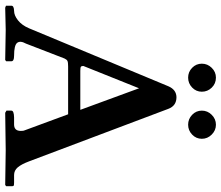

<svg xmlns="http://www.w3.org/2000/svg" viewBox="-76 -774 851 739"><g transform="rotate(90 349.5 -404.5)"><path d="M421.9 -718.5Q405.8 -733.9 405.8 -755.9Q405.8 -777.8 421.9 -793.9Q438 -810.1 460 -810.1Q481.9 -810.1 498 -793.9Q514.2 -777.8 514.2 -755.9Q514.2 -733.9 498 -718.5Q481.9 -703.1 460 -703.1Q438 -703.1 421.9 -718.5ZM278.8 -810.1Q301.8 -810.1 317.4 -793.9Q333 -777.8 333 -755.9Q333 -733.9 316.9 -718.5Q300.8 -703.1 278.8 -703.1Q256.8 -703.1 241 -718.5Q225.1 -733.9 225.1 -755.9Q225.1 -777.8 241 -793.9Q256.8 -810.1 278.8 -810.1ZM252.9 -288.1H402.8L319.8 -514.2L233.9 -299.8Q233.9 -293 236.8 -290.5Q239.7 -288.1 252.9 -288.1ZM147.9 -79.1Q135.7 -57.1 144.8 -45.2Q153.8 -33.2 194.8 -33.2Q215.8 -33.2 215.8 -22.9V-2.9L210.9 1Q119.1 -1 95.2 -1L9.8 1L2 -2V-22.9Q2 -32.7 22 -33.2Q39.1 -33.2 58.1 -48.1Q77.1 -63 88.9 -90.8L312 -627Q325.2 -657.7 354 -658.2Q387.2 -658.2 398.9 -627L601.1 -90.8Q612.3 -61 624.3 -47.1Q636.2 -33.2 653.8 -33.2H682.1Q693.4 -33.2 695.1 -31.5Q696.8 -29.8 696.8 -22.9V-2.9L691.9 1Q595.7 -1 558.1 -1L414.1 1L405.8 -3.9V-22.9Q405.8 -32.7 432.1 -33.2H459Q483.9 -33.2 483.9 -59.1Q483.9 -70.3 481.9 -73.2L419.9 -241.2H235.8Q219.7 -241.2 214.4 -238.5Q209 -235.8 205.1 -227.1Z"/></g></svg>

Font: Linux Libertine
Style: Semibold
Weight: 600
Designer: Philipp H. Poll
Foundry: Philipp H. Poll
Version: Version 5.1.2 ; ttfautohint (v0.9)